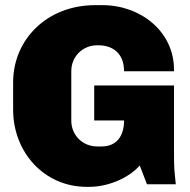

<svg xmlns="http://www.w3.org/2000/svg" viewBox="-20 -716 739 746"><path d="M378 -696H350C162 -696 31 -562 31 -396V-290C31 -124 152 10 317 10H327C401 10 481 -25 523 -73L551 0H663L659 -40C656 -65 656 -101 656 -144V-384H346V-248H462C462 -185 431 -147 375 -147H357C301 -147 257 -191 257 -247V-440C257 -496 301 -540 357 -540H362C417 -540 462 -510 462 -439H656V-446C656 -593 527 -696 378 -696Z"/></svg>

Font: Chivo Light
Style: Bold
Weight: 900
Designer: Hector Gatti
Foundry: Omnibus-Type
Version: Version 1.003;PS 001.003;hotconv 1.0.70;makeotf.lib2.5.58329